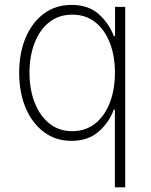

<svg xmlns="http://www.w3.org/2000/svg" viewBox="-20 -574 628 798"><path d="M500.4 204.5V-545.5H458.1V-423.7H453.1Q433.6 -476.2 390.8 -514.9Q348 -553.6 277.3 -553.6Q211.3 -553.6 162.5 -517.4Q113.6 -481.2 86.6 -417.4Q59.7 -353.7 59.7 -271.3Q59.7 -188.9 86.8 -125.2Q114 -61.4 162.8 -25Q211.6 11.4 277 11.4Q346.6 11.4 390.4 -27.3Q434.3 -66.1 453.1 -119H457.4V204.5ZM457.7 -271.7Q457.7 -202.1 436.4 -147Q415.1 -92 375.4 -60.4Q335.6 -28.8 280.5 -28.8Q224.8 -28.8 185 -60.9Q145.2 -93 123.9 -148.1Q102.6 -203.1 102.6 -271.7Q102.6 -340.2 123.6 -394.9Q144.5 -449.6 184.3 -481.4Q224.1 -513.1 280.5 -513.1Q336.3 -513.1 375.9 -481.7Q415.5 -450.3 436.6 -395.8Q457.7 -341.3 457.7 -271.7Z"/></svg>

Font: Inter UI Extra Light
Style: Regular
Weight: 200
Designer: Rasmus Andersson
Foundry: rsms
Version: 3.2;8d6f07862